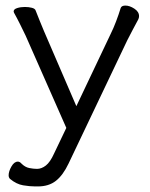

<svg xmlns="http://www.w3.org/2000/svg" viewBox="-20 -505 540 689"><path d="M106 164Q87 164 63 160Q39 156 16 137Q11 132 11 124Q11 110 21 92.5Q31 75 44 75Q51 75 57 82Q70 95 85 98Q100 101 113 101Q129 101 144.5 89Q160 77 174 46L218 -46L72 -377Q65 -392 52.5 -417Q40 -442 31 -458Q29 -462 29 -464Q29 -472 41.5 -476Q54 -480 69 -480Q83 -480 94.5 -477Q106 -474 108 -467Q115 -449 122.5 -430.5Q130 -412 138 -393L254 -124L377 -383Q387 -403 396.5 -428Q406 -453 413 -476Q416 -485 430 -485Q445 -485 462 -474Q479 -463 479 -447Q479 -441 476 -435Q468 -420 457 -399.5Q446 -379 437 -361L226 82Q206 124 180.5 144Q155 164 116 164Z"/></svg>

Font: Klee One SemiBold
Style: Regular
Weight: 600
Designer: Fontworks Inc.
Foundry: Fontworks Inc.
Version: Version 1.00;January 12, 2022;FontCreator 13.0.0.2683 64-bit